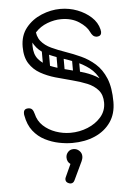

<svg xmlns="http://www.w3.org/2000/svg" viewBox="-61 -756 725 1027"><g transform="rotate(-5 301.0 -242.5)"><path d="M304 10Q271 10 233 2.5Q195 -5 158.5 -23.5Q122 -42 96 -75Q70 -108 61 -159Q60 -162 60 -165Q60 -168 60 -171Q60 -195 85 -195Q99 -195 106 -187Q113 -179 117 -163Q126 -124 154 -98Q182 -72 220.5 -58.5Q259 -45 299 -45Q348 -45 392 -63Q436 -81 464 -113.5Q492 -146 492 -190Q492 -232 470 -257.5Q448 -283 411.5 -298Q375 -313 331.5 -324Q288 -335 244.5 -347.5Q201 -360 164.5 -380.5Q128 -401 106 -435.5Q84 -470 84 -525Q84 -586 117 -627Q150 -668 200.5 -689Q251 -710 302 -710Q350 -710 393 -693.5Q436 -677 467 -648.5Q498 -620 507 -582Q509 -574 509 -569Q509 -549 492 -546Q489 -545 484 -545Q471 -546 463.5 -553.5Q456 -561 450 -574Q437 -603 397.5 -629Q358 -655 302 -655Q265 -655 227 -640.5Q189 -626 163 -597.5Q137 -569 137 -526Q137 -481 159 -454.5Q181 -428 217 -413Q253 -398 296 -387.5Q339 -377 382.5 -365Q426 -353 462 -333Q498 -313 520 -279Q542 -245 542 -190Q542 -126 511 -81.5Q480 -37 426.5 -13.5Q373 10 304 10ZM160 -617Q160 -575 180.5 -549.5Q201 -524 235.5 -508Q270 -492 310.5 -478Q351 -464 391.5 -445.5Q432 -427 466.5 -396.5Q501 -366 521.5 -316.5Q542 -267 542 -190H507Q507 -262 486.5 -307.5Q466 -353 431.5 -379Q397 -405 356.5 -421Q316 -437 275.5 -450Q235 -463 200.5 -481Q166 -499 145.5 -530.5Q125 -562 125 -615ZM202 -390Q184 -390 184 -407V-501Q184 -518 201 -518Q221 -518 221 -502V-408Q221 -390 202 -390ZM278 -352Q260 -352 260 -369V-463Q260 -480 277 -480Q297 -480 297 -464V-370Q297 -352 278 -352ZM359 -325Q341 -325 341 -342V-436Q341 -453 358 -453Q378 -453 378 -437V-343Q378 -325 359 -325ZM265 222Q250 216 250 201Q250 195 253 189L284 121Q266 108 266 85Q266 68 277.5 55.5Q289 43 307 43Q325 43 338 55.5Q351 68 351 85Q351 94 349 100Q347 106 345 111L298 210Q291 225 277 225Q271 225 265 222Z"/></g></svg>

Font: Agu Display
Style: Regular
Weight: 400
Designer: Oluwaseun Badejo
Version: Version 1.103